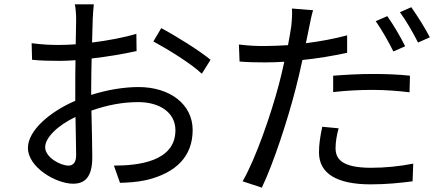

<svg xmlns="http://www.w3.org/2000/svg" viewBox="-20 -816 2040 880"><path d="M294 -57C255 -57 187 -96 187 -141C187 -186 246 -242 326 -280C327 -208 329 -141 329 -105C329 -74 317 -57 294 -57ZM398 -414C398 -454 399 -501 400 -548C472 -556 548 -569 606 -582L605 -661C549 -644 474 -630 402 -621C403 -665 404 -704 405 -728C406 -751 408 -778 410 -796H323C327 -779 329 -746 329 -726C329 -708 328 -665 327 -613C300 -611 274 -610 251 -610C215 -610 179 -611 125 -618L127 -542C165 -538 208 -537 253 -537C274 -537 299 -538 326 -540C325 -496 325 -450 325 -410V-354C211 -305 108 -219 108 -138C108 -49 237 26 315 26C368 26 403 -3 403 -95C403 -138 401 -225 399 -309C470 -334 540 -348 614 -348C708 -348 784 -303 784 -219C784 -74 610 -57 502 -57L530 22C564 21 608 19 652 9C788 -24 863 -100 863 -220C863 -338 759 -417 615 -417C550 -417 473 -405 398 -381ZM683 -626C746 -592 856 -525 905 -478L945 -542C897 -582 789 -650 719 -687Z M1837 -604C1817 -645 1781 -706 1755 -742L1702 -719C1729 -681 1763 -621 1783 -580ZM1507 -394C1568 -401 1628 -404 1690 -404C1748 -404 1807 -399 1857 -393L1859 -469C1806 -475 1745 -477 1688 -477C1624 -477 1559 -473 1507 -469ZM1571 -654C1511 -638 1446 -626 1382 -618L1397 -691C1401 -710 1408 -748 1415 -769L1318 -777C1320 -757 1318 -724 1315 -696C1312 -676 1307 -645 1300 -609C1262 -607 1227 -605 1194 -605C1158 -605 1122 -606 1075 -612L1078 -534C1113 -531 1149 -530 1193 -530C1221 -530 1251 -531 1283 -533C1275 -497 1267 -461 1258 -428C1221 -288 1151 -87 1092 15L1180 44C1232 -63 1299 -268 1335 -409C1346 -452 1357 -497 1366 -541C1435 -548 1506 -560 1571 -574ZM1457 -235C1448 -193 1442 -155 1442 -118C1442 -20 1524 29 1680 29C1752 29 1818 22 1871 15L1874 -66C1814 -54 1745 -47 1681 -47C1540 -47 1518 -92 1518 -138C1518 -164 1523 -195 1532 -228ZM1813 -760C1841 -722 1874 -665 1896 -621L1950 -645C1931 -683 1892 -745 1865 -783Z"/></svg>

Font: Noto Sans KR Regular
Style: Regular
Weight: 400
Designer: Ryoko NISHIZUKA  (kana & ideographs); Paul D. Hunt (Latin, Greek & Cyrillic); Wenlong ZHANG  (bopomofo); Sandoll Communi
Foundry: Adobe Systems Incorporated
Version: Version 1.004;PS 1.004;hotconv 1.0.82;makeotf.lib2.5.63406